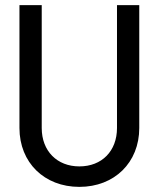

<svg xmlns="http://www.w3.org/2000/svg" viewBox="-20 -720 620 750"><path d="M524 -700H437V-220C437 -130 378 -70 290 -70C203 -70 143 -130 143 -220V-700H56V-220C56 -85 153 10 290 10C427 10 524 -85 524 -220Z"/></svg>

Font: CommitMono-dimboump
Style: Regular
Weight: 400
Monospace: yes
Designer: Eigil Nikolajsen
Foundry: Eigil Nikolajsen
Version: Version 1.143